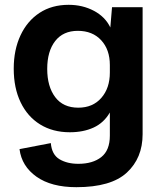

<svg xmlns="http://www.w3.org/2000/svg" viewBox="-20 -601 674 797"><path d="M297 176Q193 176 131.5 132.5Q70 89 61 18L191 -7Q195 41 227 60Q259 79 305 79Q365 79 400.5 51Q436 23 436 -38V-134Q411 -91 368.5 -71.5Q326 -52 270 -52Q199 -52 146.5 -84.5Q94 -117 65.5 -176.5Q37 -236 37 -316Q37 -394 65 -454Q93 -514 144 -547.5Q195 -581 265 -581Q323 -581 370 -556Q417 -531 438 -487L445 -571H572V-44Q572 55 506.5 115.5Q441 176 297 176ZM305 -154Q365 -154 400.5 -194.5Q436 -235 436 -300V-331Q436 -395 400 -434Q364 -473 303 -473Q242 -473 209 -430.5Q176 -388 176 -315Q176 -242 209 -198Q242 -154 305 -154Z"/></svg>

Font: BDO Grotesk DemiBold
Style: Regular
Weight: 600
Designer: Deni Anggara
Foundry: Lokal Container
Version: Version 2.000